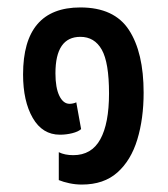

<svg xmlns="http://www.w3.org/2000/svg" viewBox="-20 -485 452 516"><path d="M200 11Q183 11 166.5 7.5Q150 4 138 -1V-76Q154 -68 177 -68Q226 -68 249.5 -110.5Q273 -153 273 -234Q273 -317 253.5 -351.5Q234 -386 196 -386Q129 -386 129 -288Q129 -249 139.5 -227.5Q150 -206 167 -206Q171 -206 176 -207Q181 -208 185 -210L198 -138Q190 -131 174 -127Q158 -123 141 -123Q94 -123 68 -168Q42 -213 42 -285Q42 -465 196 -465Q287 -465 326.5 -404.5Q366 -344 366 -236Q366 -166 349 -110Q332 -54 295.5 -21.5Q259 11 200 11Z"/></svg>

Font: Noto Sans Thai ExtCond Med
Style: Regular
Weight: 500
Width: 2
Designer: Monotype Design Team
Foundry: Monotype Imaging Inc.
Version: Version 2.002; ttfautohint (v1.8.4.7-5d5b)